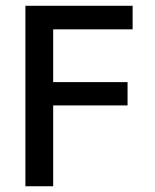

<svg xmlns="http://www.w3.org/2000/svg" viewBox="-20 -648 538 668"><path d="M68.4 0V-627.9H441.4V-545.9H165V-362.3H423.8V-281.2H165V0Z"/></svg>

Font: Padauk Book
Style: Regular
Weight: 400
Designer: Debbi Hosken, Becca Hirsbrunner Spalinger
Foundry: SIL International
Version: Version 5.000